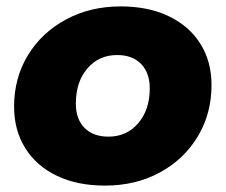

<svg xmlns="http://www.w3.org/2000/svg" viewBox="-20 -571 705 600"><path d="M24 -238Q24 -327 67 -398Q110 -469 186 -510Q262 -551 357 -551Q443 -551 507 -520.5Q571 -490 606 -434.5Q641 -379 641 -305Q641 -216 598 -144.5Q555 -73 479.5 -32Q404 9 308 9Q222 9 158 -21.5Q94 -52 59 -108Q24 -164 24 -238ZM448 -295Q448 -343 421 -371Q394 -399 346 -399Q289 -399 253 -357Q217 -315 217 -247Q217 -199 244 -171.5Q271 -144 319 -144Q376 -144 412 -186Q448 -228 448 -295Z"/></svg>

Font: Idrija
Style: Italic
Weight: 800
Italic angle: -11.3°
Designer: Julieta Ulanovsky
Foundry: Julieta Ulanovsky
Version: Version 7.200